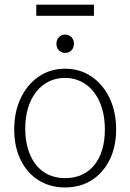

<svg xmlns="http://www.w3.org/2000/svg" viewBox="-20 -810 573 844"><path d="M266 14Q199.5 14 149 -18Q98.5 -50 70.5 -107.5Q42.5 -165 42.5 -241Q42.5 -318.5 71.2 -378.8Q100 -439 150.5 -473.5Q201 -508 266 -508Q331.5 -508 382.2 -473.5Q433 -439 461.8 -378.8Q490.5 -318.5 490.5 -241Q490.5 -165.5 462.2 -108Q434 -50.5 383.5 -18.2Q333 14 266 14ZM266 -27Q307 -27 339.2 -41.5Q371.5 -56 394.2 -83.8Q417 -111.5 429 -151.2Q441 -191 441 -241Q441 -292 428.5 -333.5Q416 -375 392.8 -405Q369.5 -435 337.2 -451.2Q305 -467.5 266 -467.5Q226.5 -467.5 194.5 -451.8Q162.5 -436 139.2 -406.5Q116 -377 103.5 -336.2Q91 -295.5 91 -245.5Q91 -195 103.2 -154.5Q115.5 -114 138.2 -85.5Q161 -57 193.2 -42Q225.5 -27 266 -27ZM266.5 -577.5Q249.5 -577.5 238.8 -588.8Q228 -600 228 -617.5Q228 -635 238.8 -646.5Q249.5 -658 266.5 -658Q283.5 -658 294.2 -646.5Q305 -635 305 -617.5Q305 -600 294.2 -588.8Q283.5 -577.5 266.5 -577.5ZM139.5 -740.5V-789.5H393V-740.5Z"/></svg>

Font: Russolo 10pt ExtraLight
Style: Regular
Weight: 200
Designer: Micah Stupak-Hahn
Version: Version 1.000